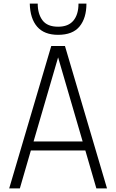

<svg xmlns="http://www.w3.org/2000/svg" viewBox="-20 -1044 644 1064"><path d="M573 0H514L453 -210H151L90 0H31L264 -789H340ZM438 -260 302 -726 166 -260ZM302 -851Q225 -851 186 -896Q147 -941 145 -1024H189Q189 -967 215.5 -931.5Q242 -896 302 -896Q359 -896 387 -930Q415 -964 415 -1024H459Q459 -944 421 -897.5Q383 -851 302 -851Z"/></svg>

Font: Tanohe Sans Light
Style: Regular
Weight: 300
Designer: Village Type and Design LLC & Cristiano Sobral
Foundry: Cooper Hewitt Smithsonian Design Museum
Version: Version 1.00;September 29, 2021;FontCreator 13.0.0.2655 64-b